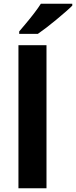

<svg xmlns="http://www.w3.org/2000/svg" viewBox="-20 -1000 404 1020"><path d="M227 0H78V-760H227ZM364 -970Q350 -956 327 -936Q304 -916 277.5 -894Q251 -872 225.5 -852.5Q200 -833 181 -820H82V-833Q98 -852 119.5 -877.5Q141 -903 162 -930.5Q183 -958 197 -980H364Z"/></svg>

Font: Noto Sans New Tai Lue
Style: Regular
Weight: 400
Designer: Monotype Design Team
Foundry: Monotype Imaging Inc.
Version: Version 2.003